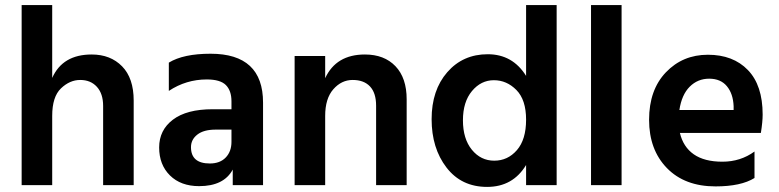

<svg xmlns="http://www.w3.org/2000/svg" viewBox="-20 -727 3060 754"><path d="M505 0H385V-311Q385 -359 360.5 -386Q336 -413 295 -413Q254 -413 219.5 -380Q185 -347 185 -272V0H65V-707H185V-421Q226 -513 340 -513Q414 -513 459.5 -466.5Q505 -420 505 -332Z M762 4Q690 4 647.5 -38Q605 -80 605 -148Q605 -216 659 -257Q713 -298 815 -298H889V-329Q889 -371 867 -393Q845 -415 792 -415Q711 -415 643 -370V-481Q700 -516 807 -516Q1013 -516 1013 -324V0H894V-61Q859 4 762 4ZM804 -85Q844 -85 866.5 -108.5Q889 -132 889 -170V-218H827Q780 -218 755 -198.5Q730 -179 730 -149Q730 -85 804 -85Z M1577 0H1457V-312Q1457 -362 1433 -387.5Q1409 -413 1365 -413Q1321 -413 1289 -376.5Q1257 -340 1257 -272V0H1137V-507H1257V-420Q1300 -513 1413 -513Q1489 -513 1533 -467Q1577 -421 1577 -337Z M2166 0H2046V-79Q1994 7 1893 7Q1792 7 1733.5 -69Q1675 -145 1675 -259Q1675 -373 1736.5 -443.5Q1798 -514 1895.5 -514Q1993 -514 2046 -429V-707H2166ZM1919.5 -412Q1869 -412 1833.5 -369.5Q1798 -327 1798 -254.5Q1798 -182 1833 -139Q1868 -96 1921 -96Q1974 -96 2010 -137.5Q2046 -179 2046 -257Q2046 -335 2008 -373.5Q1970 -412 1919.5 -412Z M2421 0H2301V-707H2421Z M2648 -295H2861V-310Q2859 -359 2834.5 -388.5Q2810 -418 2765 -418Q2720 -418 2688.5 -386.5Q2657 -355 2648 -295ZM2790 5Q2669 5 2599 -67Q2529 -139 2529 -256.5Q2529 -374 2595 -443Q2661 -512 2760 -512Q2859 -512 2917 -452Q2975 -392 2975 -277Q2975 -249 2968 -205H2650Q2663 -150 2704.5 -121Q2746 -92 2817 -92Q2888 -92 2943 -132V-28Q2890 5 2790 5Z"/></svg>

Font: Hind Mysuru SemiBold
Style: Regular
Weight: 600
Designer: Manushi Parikh, Hitesh Malaviya
Foundry: Indian Type Foundry
Version: Version 0.703;PS 1.0;hotconv 1.0.86;makeotf.lib2.5.63406